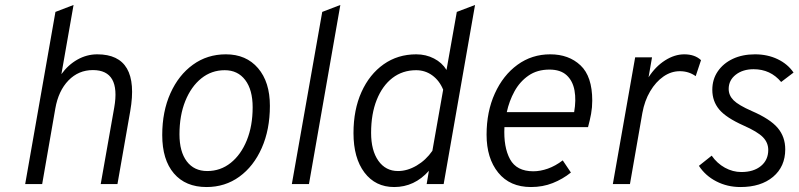

<svg xmlns="http://www.w3.org/2000/svg" viewBox="-20 -742 3219 774"><path d="M81.5 0 203.5 -694 276.5 -722 227.5 -443Q254.5 -480.5 292.2 -501.8Q330 -523 372 -523Q545 -523 505 -294L453.5 0H386L440.5 -308.5Q467 -459.5 354.5 -459.5Q296.5 -459.5 256 -417.8Q215.5 -376 203 -304.5L150 0Z M812.5 12Q728 12 681 -43Q634 -98 634 -197.5Q634 -292.5 667 -366Q700 -439.5 757.8 -481.2Q815.5 -523 890.5 -523Q972.5 -523 1020.2 -467.2Q1068 -411.5 1068 -315.5Q1068 -219.5 1035.2 -145.5Q1002.5 -71.5 945 -29.8Q887.5 12 812.5 12ZM815.5 -52.5Q869 -52.5 910.2 -85.5Q951.5 -118.5 975 -176.5Q998.5 -234.5 998.5 -309.5Q998.5 -380 968.5 -419.5Q938.5 -459 886 -459Q832.5 -459 791.5 -426Q750.5 -393 727 -334.8Q703.5 -276.5 703.5 -200.5Q703.5 -130.5 733 -91.5Q762.5 -52.5 815.5 -52.5Z M1156.5 0 1279 -694 1352 -722 1225.5 0Z M1569 12Q1493.5 12 1449.2 -46.5Q1405 -105 1405 -205.5Q1405 -299.5 1437.2 -371Q1469.5 -442.5 1526.5 -482.8Q1583.5 -523 1658 -523Q1697 -523 1729.5 -506.2Q1762 -489.5 1780 -460L1821.5 -694L1895 -722L1768.5 0H1700L1709 -53.5Q1651 12 1569 12ZM1584.5 -52.5Q1622 -52.5 1659.5 -74.5Q1697 -96.5 1723 -134L1766.5 -380.5Q1751.5 -417 1722.8 -438Q1694 -459 1657.5 -459Q1603 -459 1562.2 -427.8Q1521.5 -396.5 1498.8 -339.8Q1476 -283 1476 -206.5Q1476 -135.5 1505.2 -94Q1534.5 -52.5 1584.5 -52.5Z M2120.5 12Q2035.5 12 1988.5 -46Q1941.5 -104 1941.5 -199Q1941.5 -292 1974.8 -365.2Q2008 -438.5 2066 -480.8Q2124 -523 2198 -523Q2273 -523 2320.2 -478.5Q2367.5 -434 2367.5 -336.5Q2367.5 -309 2362.8 -283Q2358 -257 2350.5 -229.5H2013.5Q2009.5 -149 2036 -100.2Q2062.5 -51.5 2130 -51.5Q2158 -51.5 2188.5 -62.2Q2219 -73 2248.5 -95.5L2281.5 -46.5Q2248.5 -20 2208.2 -4Q2168 12 2120.5 12ZM2023 -290H2294.5Q2303 -338.5 2296 -377.2Q2289 -416 2264.2 -438.8Q2239.5 -461.5 2195 -461.5Q2145.5 -461.5 2110.5 -437.2Q2075.5 -413 2054 -373.8Q2032.5 -334.5 2023 -290Z M2450.5 0 2540.5 -511H2608.5L2594.5 -430.5Q2622.5 -474 2661 -498.5Q2699.5 -523 2738.5 -523Q2781 -523 2806 -499.5L2784.5 -435Q2756.5 -455 2720.5 -455Q2685.5 -455 2654.5 -433.5Q2623.5 -412 2601 -374Q2578.5 -336 2569.5 -286.5L2519.5 0Z M2965 12Q2912 12 2867.8 -10.8Q2823.5 -33.5 2797.5 -73.5L2849 -114.5Q2870.5 -83.5 2902.2 -66Q2934 -48.5 2968.5 -48.5Q3018 -48.5 3047.5 -72.8Q3077 -97 3077 -137.5Q3077 -167 3055.5 -189Q3034 -211 2977.5 -236Q2907 -267.5 2879.2 -300.8Q2851.5 -334 2851.5 -380Q2851.5 -422 2873.5 -454.2Q2895.5 -486.5 2934.2 -504.8Q2973 -523 3023.5 -523Q3074 -523 3114.8 -503.5Q3155.5 -484 3179 -449.5L3129 -411.5Q3086 -463 3018 -463Q2974.5 -463 2946 -440.8Q2917.5 -418.5 2917.5 -383.5Q2917.5 -357.5 2937.2 -337.8Q2957 -318 3010.5 -294.5Q3084.5 -262.5 3115 -226.5Q3145.5 -190.5 3145.5 -140Q3145.5 -70.5 3096.5 -29.2Q3047.5 12 2965 12Z"/></svg>

Font: Overpass Light
Style: Italic
Weight: 300
Italic angle: -10°
Designer: Delve Withrington, Dave Bailey, Thomas Jockin
Foundry: Delve Fonts LLC
Version: Version 4.000; ttfautohint (v1.8.3)